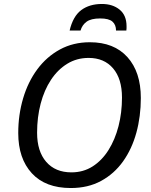

<svg xmlns="http://www.w3.org/2000/svg" viewBox="-20 -938 761 968"><path d="M337 10Q209 10 140.5 -64.5Q72 -139 72 -267Q72 -359 96.5 -442Q121 -525 168 -588.5Q215 -652 282 -688.5Q349 -725 433 -725Q555 -725 622.5 -650Q690 -575 690 -444Q690 -351 667.5 -269Q645 -187 600.5 -124.5Q556 -62 490 -26Q424 10 337 10ZM340 -69Q400 -69 447 -99Q494 -129 527 -181.5Q560 -234 577.5 -302Q595 -370 595 -446Q595 -541 550 -593.5Q505 -646 427 -646Q367 -646 319 -616.5Q271 -587 237 -535.5Q203 -484 185 -415.5Q167 -347 167 -269Q167 -175 213 -122Q259 -69 340 -69ZM331 -784Q348 -856 389.5 -887Q431 -918 494 -918Q548 -918 583 -889.5Q618 -861 618 -806Q618 -801 618 -795.5Q618 -790 617 -784H565Q565 -813 547 -829Q529 -845 485 -845Q439 -845 416.5 -828.5Q394 -812 386 -784Z"/></svg>

Font: Noto Sans
Style: Italic
Weight: 400
Italic angle: -12°
Designer: Monotype Design Team
Foundry: Monotype Imaging Inc.
Version: Version 2.013; ttfautohint (v1.8.4.7-5d5b)